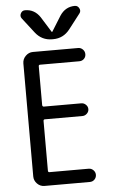

<svg xmlns="http://www.w3.org/2000/svg" viewBox="-63 -1002 625 1043"><g transform="rotate(-5 250.0 -480.0)"><path d="M136.7 0Q113.3 0 96.7 -17.1Q80.1 -34.2 80.1 -56.6V-672.9Q80.1 -696.3 97.2 -713.4Q114.3 -730.5 136.7 -730.5H383.8Q398.4 -730.5 409.2 -719.7Q419.9 -709 419.9 -693.8Q419.9 -678.7 409.7 -668.5Q399.4 -658.2 383.8 -658.2H169.9Q162.1 -658.2 162.1 -650.4V-439.5Q162.1 -430.7 169.9 -429.7H375Q388.7 -429.7 399.4 -419.4Q410.2 -409.2 410.2 -395Q410.2 -380.9 399.4 -370.6Q388.7 -360.4 375 -360.4H169.9Q162.1 -360.4 162.1 -351.6V-81.1Q162.1 -72.3 169.9 -72.3H383.8Q398.4 -72.3 409.2 -61.5Q419.9 -50.8 419.9 -36.1Q419.9 -21.5 409.7 -10.7Q399.4 0 383.8 0ZM156.2 -835 92.8 -917Q83 -929.7 90.3 -944.8Q97.7 -960 114.3 -960Q166 -960 196.3 -914.1L248 -831.1Q248 -830.1 250 -830.1Q252 -830.1 252 -831.1L303.7 -914.1Q334 -960 385.7 -960Q401.4 -960 409.2 -944.8Q417 -929.7 407.2 -917L343.8 -835Q308.6 -790 252.9 -790H247.1Q191.4 -790 156.2 -835Z"/></g></svg>

Font: Rounded Mgen+ 1m regular
Style: Regular
Weight: 400
Designer: [Source Han Sans]
Ryoko NISHIZUKA  (kana & ideographs); Paul D. Hunt (Latin, Greek & Cyrillic); Wenlong ZHANG  (bopomofo
Version: Version 1.059.20150602